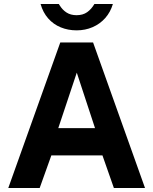

<svg xmlns="http://www.w3.org/2000/svg" viewBox="-20 -934 762 954"><path d="M279.5 -723H442.5L700.5 0H545.8L489 -162H235.2L177.2 0H21.2ZM452.2 -297.2 361.5 -573 269.5 -297.2ZM360.6 -783.2Q317.9 -783.2 281.6 -798.2Q245.2 -813.1 219.3 -842.6Q193.4 -872 181.6 -914.2H272.1Q275.4 -908.5 276.5 -907.4Q290.2 -885 310.6 -871.8Q331 -858.5 360.6 -858.5Q391.9 -858.5 413.1 -873.5Q434.2 -888.5 449.1 -914.2H540.9Q529 -873.8 502.8 -844.2Q476.5 -814.8 440 -799Q403.5 -783.2 360.6 -783.2Z"/></svg>

Font: Public Sans VF
Style: Regular
Weight: 400
Designer: Pablo Impallari, Rodrigo Fuenzalida (Modified by Dan O. Williams and USWDS)
Version: Version 1.003